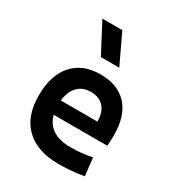

<svg xmlns="http://www.w3.org/2000/svg" viewBox="-189 -915 965 1045"><g transform="rotate(30 293.0 -392.5)"><path d="M335.4 9.8Q201.7 9.8 129.2 -59.8Q56.6 -129.4 56.6 -259.8Q56.6 -386.7 118.4 -457Q180.2 -527.3 292.5 -527.3Q400.9 -527.3 460.2 -462.9Q519.5 -398.4 519.5 -275.9Q519.5 -240.7 516.6 -209H179.7Q209 -101.6 347.2 -101.6Q381.3 -101.6 414.3 -105.2Q447.3 -108.9 481.4 -115.2L494.1 -3.9Q445.8 4.9 406 7.3Q366.2 9.8 335.4 9.8ZM174.3 -295.9H404.3Q404.3 -355.5 375 -387Q345.7 -418.5 293.5 -418.5Q242.7 -418.5 211.9 -386.7Q181.2 -355 174.3 -295.9ZM245.1 -609.4 147.5 -794.9H272.9L360.8 -609.4Z"/></g></svg>

Font: CaskaydiaCove NFP SemiBold
Style: Regular
Weight: 600
Designer: Aaron Bell
Foundry: Saja Typeworks
Version: Version 2111.001; VTT 6.35;Nerd Fonts 3.1.1